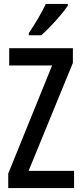

<svg xmlns="http://www.w3.org/2000/svg" viewBox="-20 -960 416 980"><path d="M358 0H22V-74L246 -626H27V-714H352V-639L126 -88H358ZM326 -931Q313 -911 289 -882.5Q265 -854 238.5 -826.5Q212 -799 191 -780H127V-791Q181 -871 214 -940H326Z"/></svg>

Font: Noto Sans Kannada ExtraCondensed Medium
Style: Regular
Weight: 500
Width: 2
Designer: Jelle Bosma - Monotype Design Team
Foundry: Monotype Imaging Inc.
Version: Version 2.005; ttfautohint (v1.8.4.7-5d5b)